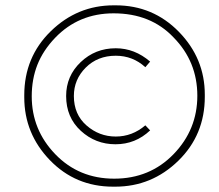

<svg xmlns="http://www.w3.org/2000/svg" viewBox="-20 -709 823 720"><path d="M412 -9H404Q263 -9 167 -108.5Q71 -208 71 -344V-352Q71 -495 170.5 -592Q270 -689 406 -689H414Q554 -689 651 -589.5Q748 -490 748 -354V-346Q748 -203 648.5 -106Q549 -9 412 -9ZM408 -39Q542 -39 631 -131Q720 -223 720 -350Q720 -478 631 -568.5Q545.5 -659 406 -659Q275 -659 187 -567.5Q141.5 -520 120.2 -466Q99 -412 99 -348Q99 -222 187.5 -130.5Q276 -39 408 -39ZM413 -168Q338 -168 283 -218.5Q228 -269 228 -349Q228 -424 282.5 -476Q337 -528 414 -528Q485 -528 543 -478L525 -457Q478 -500 414 -500Q346 -500 301.5 -455.5Q257 -411 257 -349Q257 -280 304.5 -238.5Q352 -197 414 -197Q476 -197 525 -239L543 -220Q488 -168 413 -168Z"/></svg>

Font: Argentum Sans ExtraLight
Style: Italic
Weight: 200
Italic angle: -11°
Designer: Julieta Ulanovsky (font), Cristiano Sobral (main changes and remaster)
Foundry: Julieta Ulanovsky (font), Cristiano Sobral (main changes and remaster)
Version: Version 2.007;June 15, 2022;FontCreator 14.0.0.2814 64-bit; 